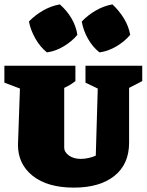

<svg xmlns="http://www.w3.org/2000/svg" viewBox="-22 -844 669 876"><path d="M315 12Q195 12 127.5 -41.5Q60 -95 60 -183L69 -440L-2 -467V-544H322V-474Q309 -464 298.5 -457.5Q288 -451 271 -443V-171Q271 -150 292.5 -134.5Q314 -119 347 -119Q364 -119 383.5 -123.5Q403 -128 415 -134L424 -440L368 -467V-544H627V-474Q608 -464 588.5 -454Q569 -444 567 -443V-193Q567 -95 500 -41.5Q433 12 315 12ZM251 -824Q283 -796 304 -760.5Q325 -725 331 -685Q306 -655 268.5 -632.5Q231 -610 192 -605Q162 -629 140 -667Q118 -705 110 -746Q138 -775 174.5 -796Q211 -817 251 -824ZM491 -824Q521 -796 543 -760.5Q565 -725 572 -685Q547 -655 509 -632.5Q471 -610 432 -605Q401 -629 379.5 -667Q358 -705 351 -746Q379 -775 415 -796Q451 -817 491 -824Z"/></svg>

Font: Piazzolla SC Black
Style: Regular
Weight: 900
Designer: Juan Pablo del Peral
Foundry: Huerta Tipografica
Version: Version 1.330